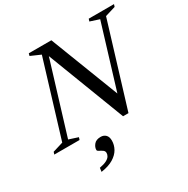

<svg xmlns="http://www.w3.org/2000/svg" viewBox="-224 -853 1260 1290"><g transform="rotate(-30 406.5 -208.0)"><path d="M561.5 -118.5 538 -98 701.5 -633.5 630.5 -656.5 636.5 -675H832.5L826.5 -656.5L746 -632L550.5 8H508.5L267 -621.5L287 -618.5L110.5 -41.5L181.5 -18.5L175.5 0H-20.5L-14.5 -18.5L66 -43L243 -623.5L166.5 -657L171.5 -675H346.5ZM239.5 114.5Q239.5 93 256.2 72.8Q273 52.5 308.5 52.5Q331.5 52.5 346.8 67.2Q362 82 362 112Q362 145.5 345 176Q328 206.5 291.5 228.8Q255 251 196.5 259.5L200.5 230Q235.5 223.5 254.8 213.5Q274 203.5 281.8 191.2Q289.5 179 289.5 166Q289.5 151 277 142.5Q264.5 134 252 128Q239.5 122 239.5 114.5Z"/></g></svg>

Font: Newsreader 24pt Medium
Style: Italic
Weight: 500
Italic angle: -17°
Designer: Hugues Gentile
Foundry: Production Type
Version: Version 1.003